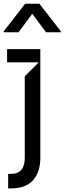

<svg xmlns="http://www.w3.org/2000/svg" viewBox="-51 -810 347 1034"><path d="M-7.1 126.4H0H8.5Q46.2 126.4 64.3 104.2Q82.4 82 82.4 39.8V-399.1L157.7 -474.4H-12.8V-545.5H166.2V39.8Q166.2 117.2 126.6 160.9Q87 204.5 9.9 204.5Q5.7 204.5 1.4 204.5Q-2.8 204.5 -7.1 204.5ZM196.7 -636.4 122.9 -735.8 49 -636.4H-30.5V-642L84.5 -789.8H161.2L276.3 -642V-636.4Z"/></svg>

Font: Riot Sans
Style: Regular
Weight: 400
Designer: Rasmus Andersson
Foundry: rsms
Version: Version 3.005